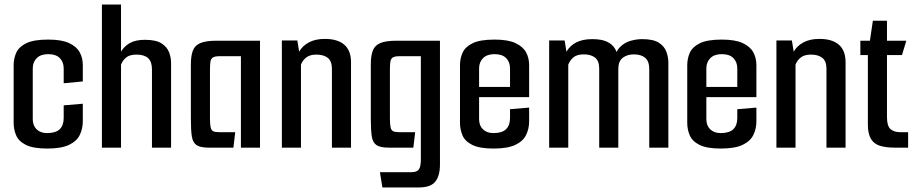

<svg xmlns="http://www.w3.org/2000/svg" viewBox="-20 -649 4023 844"><path d="M188 4Q126 4 94 -12Q62 -28 51 -54Q40 -80 40 -109V-362Q40 -392 51.5 -417.5Q63 -443 95.5 -459Q128 -475 192 -475Q251 -475 284 -459.5Q317 -444 330.5 -419Q344 -394 344 -363V-291L260 -283V-348Q260 -376 243 -393.5Q226 -411 192 -411Q159 -411 141.5 -393.5Q124 -376 124 -348V-125Q124 -97 141 -80.5Q158 -64 187 -64Q225 -64 242.5 -81Q260 -98 260 -130V-186L344 -193V-116Q344 -83 330.5 -55.5Q317 -28 283 -12Q249 4 188 4Z M428 -629H512V-422Q527 -447 552 -460.5Q577 -474 617 -474Q666 -474 690.5 -458Q715 -442 723.5 -418.5Q732 -395 732 -373V0H648V-344Q648 -378 631 -393.5Q614 -409 580 -409Q551 -409 535.5 -397Q520 -385 512 -365V0H428Z M898 0Q860 0 843.5 -11.5Q827 -23 823 -51Q819 -79 819 -129V-365Q819 -404 828 -427Q837 -450 861.5 -460Q886 -470 931 -470H1123V0H1039V-402H947Q925 -402 916 -396.5Q907 -391 905 -378Q903 -365 903 -342V-129Q903 -102 906 -89Q909 -76 917.5 -72Q926 -68 943 -68H1014L1006 0Z M1219 -471H1287L1295 -422Q1310 -448 1338.5 -463Q1367 -478 1408 -478Q1464 -478 1493.5 -452.5Q1523 -427 1523 -375V0H1439V-347Q1439 -380 1421 -394.5Q1403 -409 1371 -409Q1343 -409 1327 -397Q1311 -385 1303 -365V0H1219Z M1661 175 1650 108H1787Q1813 108 1821.5 95.5Q1830 83 1830 52V-402H1738Q1716 -402 1707 -396.5Q1698 -391 1696 -378Q1694 -365 1694 -342V-129Q1694 -102 1697 -89Q1700 -76 1708.5 -72Q1717 -68 1734 -68H1805L1797 0H1689Q1651 0 1634.5 -11.5Q1618 -23 1614 -51Q1610 -79 1610 -129V-365Q1610 -404 1619 -427Q1628 -450 1652.5 -460Q1677 -470 1722 -470H1914V74Q1914 124 1893.5 149.5Q1873 175 1821 175Z M2150 4Q2088 4 2056 -12Q2024 -28 2013 -54Q2002 -80 2002 -109V-362Q2002 -392 2013.5 -417.5Q2025 -443 2057.5 -459Q2090 -475 2154 -475Q2213 -475 2246 -459.5Q2279 -444 2292.5 -419Q2306 -394 2306 -363V-261L2222 -256V-348Q2222 -376 2205 -393.5Q2188 -411 2154 -411Q2121 -411 2103.5 -393.5Q2086 -376 2086 -348V-125Q2086 -97 2103 -80.5Q2120 -64 2149 -64Q2187 -64 2204.5 -81Q2222 -98 2222 -130V-169L2306 -176V-116Q2306 -83 2292.5 -55.5Q2279 -28 2245 -12Q2211 4 2150 4ZM2013 -222V-267H2306V-222Z M2394 0V-471H2462L2470 -422Q2486 -449 2514 -463Q2542 -477 2583 -477Q2624 -477 2647.5 -466Q2671 -455 2682.5 -436.5Q2694 -418 2696 -398L2678 -382Q2685 -421 2705 -441.5Q2725 -462 2751.5 -469.5Q2778 -477 2803 -477Q2852 -477 2876.5 -461Q2901 -445 2909.5 -421Q2918 -397 2918 -375V0H2834V-345Q2834 -380 2816 -395Q2798 -410 2766 -410Q2737 -410 2717.5 -395Q2698 -380 2698 -345V0H2614V-348Q2614 -381 2596 -395.5Q2578 -410 2546 -410Q2517 -410 2501.5 -397.5Q2486 -385 2478 -365V0Z M3149 4Q3087 4 3055 -12Q3023 -28 3012 -54Q3001 -80 3001 -109V-362Q3001 -392 3012.5 -417.5Q3024 -443 3056.5 -459Q3089 -475 3153 -475Q3212 -475 3245 -459.5Q3278 -444 3291.5 -419Q3305 -394 3305 -363V-261L3221 -256V-348Q3221 -376 3204 -393.5Q3187 -411 3153 -411Q3120 -411 3102.5 -393.5Q3085 -376 3085 -348V-125Q3085 -97 3102 -80.5Q3119 -64 3148 -64Q3186 -64 3203.5 -81Q3221 -98 3221 -130V-169L3305 -176V-116Q3305 -83 3291.5 -55.5Q3278 -28 3244 -12Q3210 4 3149 4ZM3012 -222V-267H3305V-222Z M3393 -471H3461L3469 -422Q3484 -448 3512.5 -463Q3541 -478 3582 -478Q3638 -478 3667.5 -452.5Q3697 -427 3697 -375V0H3613V-347Q3613 -380 3595 -394.5Q3577 -409 3545 -409Q3517 -409 3501 -397Q3485 -385 3477 -365V0H3393Z M3913 0Q3875 0 3848.5 -8Q3822 -16 3808.5 -38.5Q3795 -61 3795 -102V-407H3762V-470H3804L3817 -558H3879V-470H3964L3945 -407H3879V-134Q3879 -96 3894 -82Q3909 -68 3937 -68H3972V0Z"/></svg>

Font: Smooch Sans Thin SemiBold
Style: Regular
Weight: 600
Version: Version 1.010